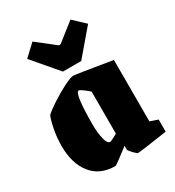

<svg xmlns="http://www.w3.org/2000/svg" viewBox="-177 -827 861 945"><g transform="rotate(-30 253.5 -354.5)"><path d="M20 -205Q20 -248 28 -292.5Q36 -337 47 -364Q61 -379 102.5 -406.5Q144 -434 185.5 -455Q227 -476 242 -476Q257 -476 455 -443V-94L499 -79V-10Q346 13 329 13Q324 13 306.5 -5.5Q289 -24 289 -30V-51Q266 -33 235 -10Q204 13 201 13Q114 13 67 -46Q20 -105 20 -205ZM282 -124V-363Q234 -405 226 -399Q205 -384 205 -220Q205 -173 213.5 -138Q222 -103 238 -103Q244 -103 282 -124ZM88 -661 153 -722 256 -641H266L369 -722L434 -661L313 -519H209Z"/></g></svg>

Font: Grenze Black
Style: Regular
Weight: 900
Designer: Renata Polastri
Foundry: Omnibus-Type
Version: Version 1.002; ttfautohint (v1.8)